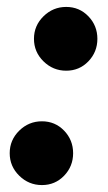

<svg xmlns="http://www.w3.org/2000/svg" viewBox="-20 -522 311 554"><path d="M101 12Q63 12 35.5 -15Q8 -42 8 -80Q8 -118 35.5 -145Q63 -172 101 -172Q139 -172 165 -145Q191 -118 191 -80Q191 -42 165 -15Q139 12 101 12ZM171 -318Q133 -318 105.5 -345Q78 -372 78 -410Q78 -448 105.5 -475Q133 -502 171 -502Q209 -502 235 -475Q261 -448 261 -410Q261 -372 235 -345Q209 -318 171 -318Z"/></svg>

Font: Atkinson Hyperlegible Next
Style: Bold Italic
Weight: 700
Italic angle: -12°
Designer: Elliott Scott, Megan Eiswerth, Linus Boman, Theodore Petrosky, Letters from Sweden
Foundry: Applied Design Works, Letters from Sweden
Version: Version 2.001